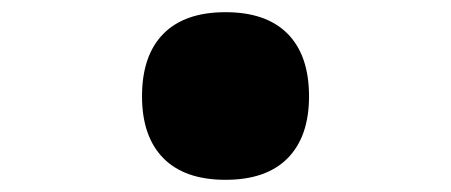

<svg xmlns="http://www.w3.org/2000/svg" viewBox="-20 -558 740 315"><path d="M350 -263Q283 -263 248 -298.5Q213 -334 213 -400Q213 -467 248 -502.5Q283 -538 350 -538Q417 -538 452 -502.5Q487 -467 487 -400Q487 -334 452 -298.5Q417 -263 350 -263Z"/></svg>

Font: Martian Mono ExtraBold
Style: Regular
Weight: 800
Monospace: yes
Designer: Roman Shamin
Foundry: Evil Martians
Version: Version 1.000; ttfautohint (v1.8.4.7-5d5b)